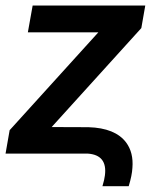

<svg xmlns="http://www.w3.org/2000/svg" viewBox="-32 -548 578 685"><path d="M472.2 -447.8 152.3 -94.7 283.7 -94.2Q379.4 -91.3 418 -39.6Q444.8 -3.4 440.4 50.8Q439 77.6 427.2 116.2H333.5Q340.8 91.8 342.3 77.6Q351.6 4.9 281.2 0H-12.2L2.4 -83.5L318.8 -432.6H67.4L84.5 -528.3H486.3Z"/></svg>

Font: Roboto Medium
Style: Italic
Weight: 500
Italic angle: -12°
Designer: Google
Version: Version 2.134; 2016